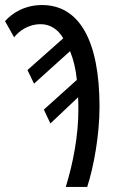

<svg xmlns="http://www.w3.org/2000/svg" viewBox="-27 -742 466 762"><path d="M234 0H319C345 -79 368 -207 368 -318C368 -582 287 -722 140 -722C70 -722 20 -689 -7 -658L29 -594C48 -618 84 -646 135 -646C170 -646 203 -627 224 -590L82 -464L108 -410L251 -539C264 -508 274 -467 278 -425L147 -307L173 -252L283 -356C284 -339 284 -321 284 -305C284 -203 263 -94 234 0Z"/></svg>

Font: Noto Sans UI Condensed
Style: Regular
Weight: 400
Width: 3
Designer: Monotype Design Team
Foundry: Monotype Imaging Inc.
Version: Version 1.901